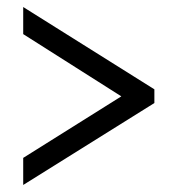

<svg xmlns="http://www.w3.org/2000/svg" viewBox="-20 -631 505 546"><path d="M46 -105 419 -338V-377L46 -611V-534L325 -357L46 -182Z"/></svg>

Font: Noto Serif Thai Condensed
Style: Bold
Weight: 700
Width: 3
Designer: Monotype Design Team
Foundry: Monotype Imaging Inc.
Version: Version 2.002